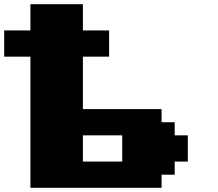

<svg xmlns="http://www.w3.org/2000/svg" viewBox="-20 -895 1040 915"><path d="M125 0H750V-62.5H812.5V-125H875V-250H812.5V-312.5H750V-375H375V-625H500V-750H375V-875H125V-750H0V-625H125ZM562.5 -125H375V-250H562.5Z"/></svg>

Font: Faithful 32x
Style: Bold
Weight: 400
Foundry: Faithful Resource Pack
Version: Version 1.0; January 27, 2023